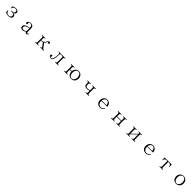

<svg xmlns="http://www.w3.org/2000/svg" viewBox="1550 -4739 8900 8900"><g transform="rotate(45 6000.0 -289.0)"><path d="M325.2 -379.9V-488.8Q420.4 -542 504.9 -542Q566.4 -542 613.8 -516.1Q675.8 -481.4 675.8 -419.9Q675.8 -327.1 565.9 -303.2Q704.1 -280.3 704.1 -179.2Q704.1 -115.2 654.3 -77.1Q599.6 -36.1 500 -36.1Q381.8 -36.1 303.2 -89.4V-215.3H326.2Q350.1 -64 491.2 -64Q548.8 -64 587.4 -89.8Q634.3 -123.5 634.3 -180.2Q634.3 -234.4 588.4 -264.2Q549.8 -287.1 494.1 -287.1H417V-315.9H494.1Q607.9 -315.9 607.9 -419.9Q607.9 -513.2 503.9 -513.2Q375 -513.2 348.1 -379.9Z M1787.1 -127.9Q1728.5 -36.1 1675.3 -36.1Q1617.2 -36.1 1602.1 -106Q1517.1 -36.1 1422.4 -36.1Q1373 -36.1 1335.9 -59.1Q1286.1 -92.3 1286.1 -152.8Q1286.1 -231.9 1365.2 -280.8Q1451.2 -335.9 1597.2 -351.1Q1595.7 -513.2 1484.4 -513.2Q1392.6 -513.2 1376 -458Q1400.4 -447.3 1400.4 -418Q1400.4 -374 1354.5 -374Q1305.2 -374 1305.2 -426.8Q1305.2 -462.9 1343.3 -495.1Q1402.3 -542 1488.3 -542Q1582.5 -542 1627 -486.8Q1660.2 -448.2 1660.2 -351.1V-154.8Q1660.2 -90.3 1697.3 -90.3Q1731.4 -90.3 1769 -144ZM1597.2 -323.2Q1356 -291.5 1356 -160.2Q1356 -80.1 1452.1 -80.1Q1527.3 -80.1 1597.2 -141.1Z M2460 -523.9V-501Q2403.8 -499.5 2387.7 -479Q2377.9 -464.8 2377.9 -428.2V-325.2Q2544.9 -325.2 2600.6 -456.1Q2638.7 -542 2706.5 -542Q2759.8 -542 2759.8 -490.7Q2759.8 -444.8 2714.8 -444.8Q2671.4 -444.8 2669.9 -490.7Q2648.9 -487.8 2630.9 -442.9Q2604 -376.5 2548.8 -338.9L2701.7 -134.3Q2742.2 -81.5 2803.7 -77.1V-54.2H2573.7V-77.1Q2641.1 -80.1 2641.1 -103Q2641.1 -113.3 2629.9 -128.9L2497.1 -313Q2447.3 -297.4 2377.9 -295.9V-149.9Q2377.9 -99.6 2402.8 -86.4Q2419.4 -78.6 2460 -77.1V-54.2H2233.9V-77.1Q2290 -78.6 2305.7 -99.1Q2315.9 -111.8 2315.9 -149.9V-428.2Q2315.9 -479 2291 -490.7Q2273.9 -499.5 2233.9 -501V-523.9Z M3323.2 -523.9H3767.1V-501Q3710.9 -499.5 3694.8 -479Q3685.1 -464.8 3685.1 -428.2V-150.4Q3685.1 -99.6 3710 -86.4Q3726.6 -78.6 3767.1 -77.1V-54.2H3541V-77.1Q3597.2 -78.6 3613.3 -99.1Q3623 -111.8 3623 -150.4V-428.2Q3623 -475.6 3604 -487.3Q3588.9 -496.1 3556.2 -496.1H3499Q3455.6 -496.1 3444.8 -473.1Q3438 -459 3438 -429.2Q3436.5 -222.2 3397 -121.1Q3364.3 -36.1 3283.2 -36.1Q3241.7 -36.1 3210 -57.1Q3161.1 -88.4 3161.1 -139.2Q3161.1 -192.4 3211.9 -192.4Q3257.8 -192.4 3257.8 -146.5Q3257.8 -107.9 3220.2 -103Q3230.5 -64 3283.2 -64Q3405.3 -64 3405.3 -428.2Q3405.3 -479.5 3380.4 -491.2Q3363.3 -499.5 3323.2 -501Z M4280.3 -314.9H4393.1Q4405.3 -410.2 4455.1 -467.8Q4521.5 -542 4625.5 -542Q4737.3 -542 4805.2 -459Q4861.3 -389.2 4861.3 -289.1Q4861.3 -194.8 4813.5 -127Q4747.6 -36.1 4625.5 -36.1Q4477.1 -36.1 4417 -165Q4393.6 -216.8 4392.1 -287.1H4280.3V-147.9Q4280.3 -98.1 4305.2 -86.4Q4323.2 -78.6 4362.3 -77.1V-54.2H4136.2V-77.1Q4192.4 -78.6 4208 -99.1Q4218.3 -111.8 4218.3 -147.9V-427.7Q4218.3 -479 4193.4 -490.7Q4176.3 -499.5 4136.2 -501V-523.9H4362.3V-501Q4306.2 -499.5 4290 -479Q4280.3 -466.3 4280.3 -427.7ZM4626.5 -513.2Q4546.4 -513.2 4498.5 -437Q4461.4 -377.9 4461.4 -289.1Q4461.4 -197.8 4506.3 -132.8Q4554.7 -64 4625.5 -64Q4690.4 -64 4736.3 -122.1Q4790.5 -189.5 4790.5 -289.1Q4790.5 -379.9 4749.5 -441.9Q4702.6 -513.2 4626.5 -513.2Z M5210 -523.9H5436V-501Q5379.9 -499.5 5363.8 -479Q5354 -464.8 5354 -428.2V-365.2Q5354 -256.3 5484.9 -256.3Q5558.6 -256.3 5620.1 -289.1V-428.2Q5620.1 -479 5595.2 -490.7Q5578.1 -499.5 5538.1 -501V-523.9H5764.2V-501Q5707.5 -499.5 5692.9 -479Q5683.1 -464.8 5683.1 -428.2V-149.9Q5683.1 -99.6 5708 -86.4Q5724.6 -78.6 5764.2 -77.1V-54.2H5537.1V-77.1Q5597.2 -78.6 5609.9 -100.1Q5620.1 -113.3 5620.1 -149.9V-255.9Q5552.2 -220.2 5469.2 -220.2Q5292 -220.2 5292 -365.2V-428.2Q5292 -479 5267.1 -490.7Q5250 -499.5 5210 -501Z M6713.4 -178.2Q6651.9 -36.1 6502.4 -36.1Q6387.7 -36.1 6320.3 -114.3Q6262.2 -182.6 6262.2 -288.1Q6262.2 -378.4 6310.1 -445.8Q6377.9 -542 6496.1 -542Q6637.7 -542 6696.3 -419.9Q6719.2 -371.1 6722.2 -303.2H6335.4Q6335.4 -226.1 6359.4 -175.3Q6410.2 -72.3 6512.2 -72.3Q6624 -72.3 6693.4 -192.4ZM6644 -331.1Q6641.1 -398.4 6611.3 -445.3Q6567.4 -513.2 6496.1 -513.2Q6436.5 -513.2 6390.1 -459Q6344.7 -407.7 6337.4 -331.1Z M7214.8 -523.9H7441.9V-501Q7385.7 -499.5 7369.6 -479Q7359.9 -464.8 7359.9 -427.7V-314.9H7639.6V-427.7Q7639.6 -479 7614.7 -490.7Q7597.7 -499.5 7557.6 -501V-523.9H7784.7V-501Q7728.5 -499.5 7712.4 -479Q7702.6 -464.8 7702.6 -427.7V-149.9Q7702.6 -99.6 7727.5 -86.4Q7744.1 -78.6 7784.7 -77.1V-54.2H7557.6V-77.1Q7613.8 -78.6 7629.9 -99.1Q7639.6 -111.8 7639.6 -149.9V-287.1H7359.9V-149.9Q7359.9 -99.6 7384.8 -86.4Q7401.4 -78.6 7441.9 -77.1V-54.2H7214.8V-77.1Q7271 -78.6 7286.6 -99.1Q7296.9 -111.8 7296.9 -149.9V-427.7Q7296.9 -479 7272 -490.7Q7254.9 -499.5 7214.8 -501Z M8214.8 -523.9H8441.9V-501Q8385.7 -499.5 8369.6 -479Q8359.9 -464.8 8359.9 -428.2V-178.2L8639.6 -449.2Q8638.2 -482.9 8615.7 -491.7Q8599.1 -499.5 8557.6 -501V-523.9H8784.7V-501Q8728.5 -499.5 8712.4 -479Q8702.6 -464.8 8702.6 -428.2V-149.9Q8702.6 -99.6 8727.5 -86.4Q8744.1 -78.6 8784.7 -77.1V-54.2H8557.6V-77.1Q8613.8 -78.6 8629.9 -99.1Q8639.6 -111.8 8639.6 -149.9V-410.2L8359.9 -139.2Q8359.9 -99.1 8381.8 -87.4Q8398.4 -78.6 8441.9 -77.1V-54.2H8214.8V-77.1Q8271 -78.6 8286.6 -99.1Q8296.9 -111.8 8296.9 -149.9V-428.2Q8296.9 -479 8272 -490.7Q8254.9 -499.5 8214.8 -501Z M9713.4 -178.2Q9651.9 -36.1 9502.4 -36.1Q9387.7 -36.1 9320.3 -114.3Q9262.2 -182.6 9262.2 -288.1Q9262.2 -378.4 9310.1 -445.8Q9377.9 -542 9496.1 -542Q9637.7 -542 9696.3 -419.9Q9719.2 -371.1 9722.2 -303.2H9335.4Q9335.4 -226.1 9359.4 -175.3Q9410.2 -72.3 9512.2 -72.3Q9624 -72.3 9693.4 -192.4ZM9644 -331.1Q9641.1 -398.4 9611.3 -445.3Q9567.4 -513.2 9496.1 -513.2Q9436.5 -513.2 9390.1 -459Q9344.7 -407.7 9337.4 -331.1Z M10267.1 -523.9H10732.9V-368.2H10710Q10702.6 -496.1 10584 -496.1H10532.2V-151.4Q10532.2 -99.6 10557.1 -86.4Q10573.7 -78.6 10613.3 -77.1V-54.2H10387.2V-77.1Q10443.8 -78.6 10458 -99.1Q10468.3 -113.3 10468.3 -151.4V-496.1H10416Q10297.9 -496.1 10290 -368.2H10267.1Z M11498.5 -541Q11604.5 -541 11673.8 -466.8Q11739.7 -396.5 11739.7 -288.1Q11739.7 -186 11684.6 -119.1Q11616.7 -36.1 11500 -36.1Q11389.6 -36.1 11321.8 -110.4Q11259.8 -179.7 11259.8 -287.1Q11259.8 -404.3 11335 -476.1Q11402.8 -541 11498.5 -541ZM11501 -513.2Q11415 -513.2 11367.2 -432.1Q11333 -374.5 11333 -290Q11333 -204.6 11375 -140.1Q11424.3 -64 11500 -64Q11557.6 -64 11603.5 -112.8Q11666.5 -182.1 11666.5 -289.1Q11666.5 -375.5 11630.4 -434.1Q11584.5 -513.2 11501 -513.2Z"/></g></svg>

Font: I.Ming
Style: Regular
Weight: 400
Designer: Ichiten Fonts Project
Version: Version 5.10 Mar 24, 2018